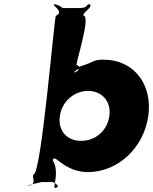

<svg xmlns="http://www.w3.org/2000/svg" viewBox="-20 -816 739 927"><path d="M696 -256C717 -406 629 -528 479 -528C428 -528 436 -516 366 -495C347 -487 376 -474 334 -466C326 -466 375 -465 337 -465C334 -473 386 -490 350 -502C342 -502 421 -740 383 -740C378 -758 437 -785 410 -795C402 -795 447 -796 409 -796C390 -787 407 -777 351 -777H293C267 -777 286 -787 240 -796C232 -796 277 -795 239 -795C238 -785 291 -758 250 -740C242 -740 180 26 142 26C131 44 163 71 116 81C108 81 154 82 116 82C118 73 195 63 175 63H231C241 63 259 75 259 87C238 95 241 96 248 48C256 -11 240 -40 222 -58C200 -58 225 -234 206 -98C188 27 189 14 208 6C229 6 227 7 232 -32C236 -63 248 -51 272 -32C306 -7 350 15 403 15C553 15 675 -106 696 -256ZM508 -256C498 -186 443 -136 371 -136C302 -136 259 -186 269 -256C279 -327 339 -377 405 -377C472 -377 518 -327 508 -256Z"/></svg>

Font: Hussar Przerywany
Style: Obl
Weight: 400
Foundry: Cannot Into Space Fonts
Version: Version 0.982